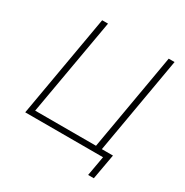

<svg xmlns="http://www.w3.org/2000/svg" viewBox="-188 -851 1094 1137"><g transform="rotate(30 359.0 -282.5)"><path d="M641 -38H565L680 -700H640L525 -38H109L225 -700H185L63 0H595L571 135H610Z"/></g></svg>

Font: Fixel Display 20240404 ExLight
Style: Italic
Weight: 200
Italic angle: -10°
Designer: AlfaBravo + MacPaw
Foundry: Kyrylo Tkachov, Marchela Mozhyna, Serhii Makarenko, Maria Weinstein, Zakhar Kryvoshyya
Version: Version 1.211;Glyphs 3.2 (3225)